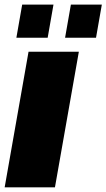

<svg xmlns="http://www.w3.org/2000/svg" viewBox="-20 -804 457 824"><path d="M50.3 -642.1H184.6L209.5 -784.2H75.2ZM259.3 -642.1H392.1L417 -784.2H284.2ZM0 0H215.8L318.4 -582H102.5Z"/></svg>

Font: Decalotype Black Italic
Style: Regular
Weight: 900
Italic angle: -10°
Designer: Alfredo Marco Pradil
Foundry: Alfredo Marco Pradil
Version: Version 1.0